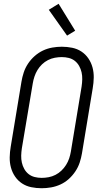

<svg xmlns="http://www.w3.org/2000/svg" viewBox="-20 -991 540 1019"><path d="M201 8Q173 8 146 2.5Q119 -3 97 -17.5Q75 -32 60 -54Q45 -76 38 -102Q31 -128 31.5 -156Q32 -184 37 -213L94 -558Q98 -582 106 -606.5Q114 -631 129 -653.5Q144 -676 164.5 -694Q185 -712 208.5 -723Q232 -734 257.5 -738.5Q283 -743 308 -743Q336 -743 363 -737.5Q390 -732 412 -717.5Q434 -703 449 -681Q464 -659 471 -633Q478 -607 477.5 -579Q477 -551 472 -522L415 -177Q411 -153 403 -128.5Q395 -104 380 -81.5Q365 -59 345 -41Q325 -23 301 -12Q277 -1 251.5 3.5Q226 8 201 8ZM201 -47Q219 -47 238 -50.5Q257 -54 274.5 -63Q292 -72 306 -85.5Q320 -99 330.5 -115.5Q341 -132 347 -150Q353 -168 356 -186L413 -531Q416 -551 416.5 -570Q417 -589 413 -607Q409 -625 400 -641Q391 -657 377 -668Q363 -679 345 -683.5Q327 -688 308 -688Q290 -688 271 -684.5Q252 -681 234.5 -672Q217 -663 203 -649.5Q189 -636 179 -619.5Q169 -603 163 -585Q157 -567 154 -549L96 -204Q93 -184 92.5 -165Q92 -146 96 -128Q100 -110 109 -94Q118 -78 132 -67Q146 -56 164 -51.5Q182 -47 201 -47ZM336 -802 239 -939 291 -971 379 -828Z"/></svg>

Font: Iosevka Light Oblique
Style: Regular
Weight: 300
Italic angle: -9°
Monospace: yes
Designer: Belleve Invis
Foundry: Belleve Invis
Version: Version 32.5.0; ttfautohint (v1.8.4)